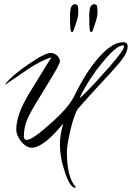

<svg xmlns="http://www.w3.org/2000/svg" viewBox="-20 -691 625 910"><path d="M337 199Q312 199 288 126Q275 88 269.5 55.5Q264 23 264 -6Q264 -33 268.5 -57.5Q273 -82 280 -106Q186 9 131 9Q104 9 80 -21Q57 -50 57 -77Q57 -112 72.5 -155.5Q88 -199 121 -253L224 -420Q199 -412 169 -396.5Q139 -381 114 -364Q5 -290 6 -290L5 -291L7 -295Q38 -334 114 -386Q192 -440 221 -440Q237 -440 250.5 -427.5Q264 -415 264 -400Q264 -386 201 -285Q170 -235 148 -198Q126 -161 115 -138Q93 -93 93 -45Q93 -28 107 -28Q133 -28 218 -104Q261 -142 289 -174Q317 -206 332 -236Q390 -355 452 -423Q514 -491 563 -491Q585 -491 585 -471Q585 -440 546 -393Q534 -380 524 -368Q514 -356 500 -341Q483 -323 458.5 -296.5Q434 -270 409.5 -243Q385 -216 368 -196.5Q351 -177 348 -174Q340 -161 331 -135Q322 -109 314 -76Q306 -41 301.5 -14.5Q297 12 297 29Q297 150 339 195Q340 195 339.5 196.5Q339 198 337 199ZM361 -228Q398 -263 432.5 -300.5Q467 -338 501 -377Q568 -454 568 -471Q568 -476 562 -476Q533 -476 467 -397Q402 -318 360 -233V-231Q360 -229 361 -228ZM411 -539Q406 -540 404.5 -557.5Q403 -575 403 -614Q403 -651 410 -661Q417 -671 424 -671Q438 -671 440 -662Q442 -653 442 -633Q442 -615 435 -592.5Q428 -570 426 -565Q424 -560 420.5 -549Q417 -538 411 -539ZM320 -539Q315 -540 313.5 -557.5Q312 -575 312 -614Q312 -651 319 -661Q326 -671 333 -671Q347 -671 349 -662Q351 -653 351 -633Q351 -615 344 -592.5Q337 -570 335 -565Q333 -560 329.5 -549Q326 -538 320 -539Z"/></svg>

Font: Qwigley
Style: Regular
Weight: 400
Designer: Robert E. Leuschke
Foundry: Robert E. Leuschke
Version: Version 1.010; ttfautohint (v1.8.3)